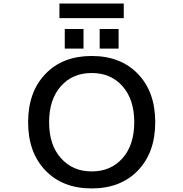

<svg xmlns="http://www.w3.org/2000/svg" viewBox="-20 -1059 1040 1090"><path d="M325.2 -162.1Q391.6 -85.9 500.5 -85.9Q609.4 -85.9 675.8 -161.1Q742.2 -236.3 742.2 -365.2Q742.2 -494.1 675.8 -569.3Q609.4 -644.5 500.5 -644.5Q391.6 -644.5 325.2 -569.3Q258.8 -494.1 258.8 -365.2Q258.8 -236.3 325.2 -162.1ZM238.3 -639.6Q335.9 -741.2 500.5 -741.2Q665 -741.2 763.2 -639.2Q861.3 -537.1 861.3 -365.2Q861.3 -193.4 763.2 -91.3Q665 10.7 500.5 10.7Q335.9 10.7 237.8 -91.3Q139.6 -193.4 139.6 -365.2Q139.6 -537.1 238.3 -639.6ZM317.4 -956.1V-1039.1H682.6V-956.1ZM347.7 -783.2V-894.5H454.1V-783.2ZM545.9 -783.2V-894.5H653.3V-783.2Z"/></svg>

Font: Gen Shin Gothic Monospace Medium
Style: Regular
Weight: 500
Designer: [Source Han Sans]
Ryoko NISHIZUKA  (kana & ideographs); Paul D. Hunt (Latin, Greek & Cyrillic); Wenlong ZHANG  (bopomofo
Version: Version 1.002.20150607